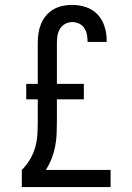

<svg xmlns="http://www.w3.org/2000/svg" viewBox="-20 -763 540 783"><path d="M69 0V-70Q88 -89 102 -112.5Q116 -136 123.5 -162Q131 -188 132.5 -215Q134 -242 134 -270V-358H87V-421H134V-589Q134 -609 137 -628.5Q140 -648 147.5 -666Q155 -684 168 -699.5Q181 -715 198.5 -725Q216 -735 235.5 -739Q255 -743 275 -743Q303 -743 330.5 -734Q358 -725 377.5 -704.5Q397 -684 406 -656Q415 -628 415 -600Q415 -598 415 -596Q415 -594 415 -592H337Q337 -593 337 -594Q337 -595 337 -596Q337 -610 334 -624Q331 -638 323 -649.5Q315 -661 302 -667Q289 -673 275 -673Q260 -673 246.5 -666Q233 -659 225 -646Q217 -633 214.5 -618.5Q212 -604 212 -589V-421H322V-358H212V-270Q212 -244 211 -218Q210 -192 205 -166Q200 -140 190.5 -116Q181 -92 167 -70H431V0Z"/></svg>

Font: Iosevka Slab
Style: Regular
Weight: 400
Monospace: yes
Designer: Belleve Invis
Foundry: Belleve Invis
Version: Version 11.2.4; ttfautohint (v1.8.3)